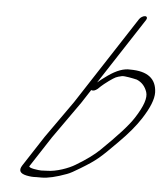

<svg xmlns="http://www.w3.org/2000/svg" viewBox="-51 -734 692 796"><g transform="rotate(5 295.0 -336.0)"><path d="M97.3 -27 179.4 -153 288.2 -307 325.3 -364C325.8 -363 324.8 -363 325.8 -363C333.3 -360 341.8 -363 351.7 -371L363.1 -382C370.1 -388 379 -396 394.4 -407C421.8 -426 421.8 -426 446.8 -432C457.8 -434 492.3 -427 509.3 -423C530.9 -414 545 -398 552.7 -375C560.4 -352 548.6 -316 515.5 -265C493.8 -231 448.6 -182 383.6 -119C362.8 -99 330.9 -75 287.1 -49C261.3 -33 209.9 -14 170.9 -14C162.9 -14 155.4 -13 147.4 -13C138.4 -13 91.9 -18 97.3 -27ZM496.5 -673 258.2 -307 149.4 -153 67.3 -27C54 -6 60.6 7 88.6 13C103.1 16 116.6 17 129.1 16H152.1C177.1 16 212.1 8 254.9 -8C266.9 -12 284.8 -22 309.2 -37C374.9 -77 386.3 -88 455.8 -158C495 -197 524.8 -233 545.5 -265C575.2 -311 590.4 -348 589.7 -377C587.8 -434 550.5 -462 479.5 -462C452.5 -464 422.1 -453 386.8 -428C369.9 -416 355.5 -405 346.5 -397L526.5 -673C531.4 -681 528.8 -688 520.8 -688C512.8 -688 501.4 -681 496.5 -673Z"/></g></svg>

Font: MewTooHand
Style: UltimateIta
Weight: 400
Designer: Mew Too, Robert Jablonski
Version: Version 0.77